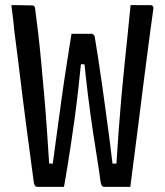

<svg xmlns="http://www.w3.org/2000/svg" viewBox="-20 -720 640 744"><path d="M24 -700Q37 -700 50.5 -700Q64 -700 77.5 -699.5Q91 -699 104 -699Q108 -699 110.5 -697.5Q113 -696 114.5 -693.5Q116 -691 116 -687Q122 -644 128 -592Q134 -540 139.5 -480.5Q145 -421 151 -354Q157 -287 162 -214.5Q167 -142 172 -64L154 -86H202L182 -67Q191 -134 200 -200.5Q209 -267 218 -332.5Q227 -398 237 -462Q247 -526 257 -589H335Q338 -589 340 -587.5Q342 -586 344 -584Q346 -582 347 -578Q353 -542 360 -496.5Q367 -451 374.5 -399Q382 -347 389.5 -291Q397 -235 404.5 -179Q412 -123 418 -70L400 -86H450L430 -69Q435 -148 440 -216Q445 -284 450.5 -345.5Q456 -407 462 -464.5Q468 -522 474 -580.5Q480 -639 486 -700Q500 -700 512.5 -700Q525 -700 538 -700Q551 -700 564 -700Q568 -700 570.5 -698Q573 -696 574 -692.5Q575 -689 574 -684Q569 -649 562.5 -600Q556 -551 548.5 -493.5Q541 -436 533 -373Q525 -310 517 -245Q509 -180 500.5 -117Q492 -54 485 4Q473 4 459.5 4Q446 4 433.5 4Q421 4 408 4Q395 4 382 4Q378 4 375 0Q372 -4 370 -14Q364 -59 356 -108.5Q348 -158 339 -218Q330 -278 321 -350.5Q312 -423 303 -513L333 -471H268L298 -513Q291 -444 284 -381Q277 -318 269.5 -262.5Q262 -207 254.5 -158.5Q247 -110 240.5 -69.5Q234 -29 228 4Q210 4 193 4Q176 4 159.5 4Q143 4 126 4Q119 4 116 0Q113 -4 111 -13Q105 -59 97.5 -114.5Q90 -170 82 -231Q74 -292 66 -356Q58 -420 50.5 -483Q43 -546 35 -604Q34 -621 30.5 -648.5Q27 -676 24 -700Z"/></svg>

Font: RecMonoLinear Nerd Font Mono
Style: Regular
Weight: 400
Monospace: yes
Version: Version 1.085; ttfautohint (v1.8.4.7-5d5b);Nerd Fonts 3.2.1